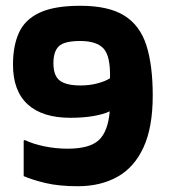

<svg xmlns="http://www.w3.org/2000/svg" viewBox="-20 -645 584 665"><path d="M66 -160Q95 -146 134.5 -138Q174 -130 214 -130Q290 -130 322 -159.5Q354 -189 360 -259H359Q338 -249 303 -243Q268 -237 224 -237Q127 -237 76 -283.5Q25 -330 25 -421Q25 -487 46 -532.5Q67 -578 118 -601.5Q169 -625 258 -625Q356 -625 410.5 -591Q465 -557 487 -488Q509 -419 509 -314Q509 -204 477 -134.5Q445 -65 386.5 -32.5Q328 0 250 0Q184 0 138 -11Q92 -22 62 -35V-158ZM258 -503Q203 -503 184 -485Q165 -467 165 -426Q165 -383 187 -366Q209 -349 259 -349Q291 -349 318.5 -356.5Q346 -364 361 -374Q363 -450 339 -476.5Q315 -503 258 -503Z"/></svg>

Font: Bakbak One
Style: Regular
Weight: 400
Designer: Saumya Kishore and Sanchit Sawaria
Foundry: A Good Feeling
Version: Version 1.003; ttfautohint (v1.8.3)